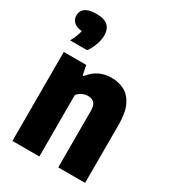

<svg xmlns="http://www.w3.org/2000/svg" viewBox="-195 -918 923 1025"><g transform="rotate(30 267.0 -406.0)"><path d="M44.5 0V-548.5H182.5L194.5 -491H201.5Q252 -557 336.5 -557Q380.5 -557 415.8 -538Q451 -519 471.8 -475.8Q492.5 -432.5 492.5 -360V0H327V-347.5Q327 -383.5 312.8 -396.8Q298.5 -410 275.5 -410Q258 -410 240 -402Q222 -394 210.5 -378V0ZM43 -619Q66 -663 72 -692.5Q37.5 -696.5 21.2 -712.2Q5 -728 5 -752Q5 -780 27 -796Q49 -812 96.5 -812Q144 -812 166 -791.2Q188 -770.5 188 -732.5Q188 -704.5 176.2 -673Q164.5 -641.5 148 -619Z"/></g></svg>

Font: Encode Sans Condensed ExtraBold
Style: Regular
Weight: 800
Width: 3
Designer: Multiple Designers
Foundry: Impallari Type
Version: Version 3.000; ttfautohint (v1.8.3) -l 8 -r 50 -G 200 -x 14 